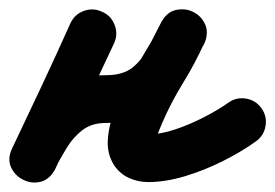

<svg xmlns="http://www.w3.org/2000/svg" viewBox="-28 -335 582 406"><path d="M188 -310Q207 -302 214.5 -282Q222 -262 213 -243Q182 -177 151 -111Q120 -45 89 22Q78 44 58.5 48.5Q39 53 22 45Q4 36 -4.5 18Q-13 0 -2 -22Q19 -64 45 -99Q71 -134 108 -155Q145 -176 196 -176Q232 -176 252 -192Q272 -208 285 -233.5Q298 -259 313 -288Q325 -310 344.5 -314Q364 -318 380 -310Q397 -302 405.5 -284Q414 -266 404 -244Q384 -200 359 -159.5Q334 -119 315 -75Q311 -66 307.5 -57Q304 -48 303 -38Q302 -33 302 -32Q299 -36 298.5 -39Q298 -42 294 -46Q293 -47 288.5 -49Q284 -51 286 -51Q312 -51 343 -61.5Q374 -72 404 -87.5Q434 -103 455 -118Q472 -130 492.5 -126.5Q513 -123 525 -106Q537 -89 533.5 -68.5Q530 -48 513 -36Q484 -15 444.5 5Q405 25 363.5 37.5Q322 50 286 50Q264 50 245 41.5Q226 33 213 14Q198 -10 200 -40Q202 -70 215 -103Q228 -136 246.5 -169Q265 -202 283 -232Q301 -262 312 -285Q322 -308 342 -311.5Q362 -315 379 -307Q396 -298 405 -280Q414 -262 403 -241Q377 -193 352.5 -155.5Q328 -118 292 -96.5Q256 -75 196 -75Q166 -75 146.5 -60Q127 -45 113.5 -23Q100 -1 88 22Q77 45 57.5 49.5Q38 54 21 45Q4 37 -4.5 19Q-13 1 -2 -22Q29 -87 60 -153Q91 -219 121 -286Q130 -305 149.5 -312Q169 -319 188 -310Z"/></svg>

Font: FRB American Cursive Guidelines Arrows Ultra
Style: Bold Italic
Weight: 1000
Italic angle: -25°
Version: Version 2.0;Modular Font Editor K font №1